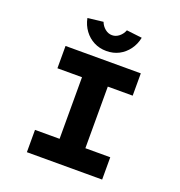

<svg xmlns="http://www.w3.org/2000/svg" viewBox="-159 -1055 1114 1189"><g transform="rotate(20 398.0 -460.5)"><path d="M150 0V-147H312V-553H150V-700H646V-553H482V-147H646V0ZM397 -757Q352 -757 315 -776Q278 -795 252.5 -829.5Q227 -864 218 -909L320 -921Q330 -895 351 -878Q372 -861 397 -861Q422 -861 443 -878Q464 -895 474 -921L576 -909Q567 -864 541.5 -829.5Q516 -795 479.5 -776Q443 -757 397 -757Z"/></g></svg>

Font: Lexend Mega
Style: Bold
Weight: 700
Version: Version 1.007